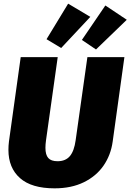

<svg xmlns="http://www.w3.org/2000/svg" viewBox="-20 -1008 712 1048"><path d="M595 -235Q585 -162 545.5 -104.5Q506 -47 438 -13.5Q370 20 278 20Q152 20 89 -36Q26 -92 26 -190Q26 -213 29 -237L93 -696H295L231 -241Q228 -219 228 -201Q228 -163 243.5 -145.5Q259 -128 294 -128Q338 -128 361.5 -156Q385 -184 393 -243L457 -696H659ZM473 -916 314 -746 234 -794 352 -988ZM672 -900 504 -738 427 -790 555 -978Z"/></svg>

Font: FiraGO Heavy
Style: Italic
Weight: 900
Italic angle: -8°
Designer: bBox Type GmbH
Foundry: bBox Type GmbH
Version: Version 1.001